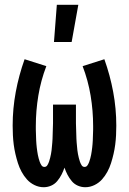

<svg xmlns="http://www.w3.org/2000/svg" viewBox="-20 -776 540 804"><path d="M337 8Q321 8 306 1.5Q291 -5 280.5 -17.5Q270 -30 262.5 -44.5Q255 -59 250 -74Q245 -59 237.5 -44.5Q230 -30 219.5 -17.5Q209 -5 194 1.5Q179 8 163 8Q143 8 124.5 -1Q106 -10 93 -24.5Q80 -39 70.5 -56.5Q61 -74 55 -93Q49 -112 44.5 -131.5Q40 -151 37.5 -170.5Q35 -190 34 -210Q33 -230 33 -250Q33 -321 46 -391Q59 -461 83 -528L174 -499Q151 -439 140.5 -375.5Q130 -312 130 -248Q130 -241 130 -233Q130 -225 130.5 -217.5Q131 -210 131 -202.5Q131 -195 131.5 -187.5Q132 -180 132.5 -172.5Q133 -165 134 -157.5Q135 -150 136 -142.5Q137 -135 138.5 -127.5Q140 -120 142 -112.5Q144 -105 146.5 -98Q149 -91 153.5 -84Q158 -77 166 -77Q174 -77 178.5 -84.5Q183 -92 185.5 -99.5Q188 -107 190 -115Q192 -123 193.5 -131Q195 -139 196 -147Q197 -155 197.5 -163Q198 -171 199 -179Q200 -187 200 -195Q200 -203 200.5 -211.5Q201 -220 201 -228Q201 -236 201.5 -244Q202 -252 202 -260V-338H298V-260Q298 -252 298.5 -244Q299 -236 299 -228Q299 -220 299.5 -211.5Q300 -203 300 -195Q300 -187 301 -179Q302 -171 302.5 -163Q303 -155 304 -147Q305 -139 306.5 -131Q308 -123 310 -115Q312 -107 314.5 -99.5Q317 -92 321.5 -84.5Q326 -77 334 -77Q342 -77 346.5 -84Q351 -91 353.5 -98Q356 -105 358 -112.5Q360 -120 361.5 -127.5Q363 -135 364 -142.5Q365 -150 366 -157.5Q367 -165 367.5 -172.5Q368 -180 368.5 -187.5Q369 -195 369 -202.5Q369 -210 369.5 -217.5Q370 -225 370 -233Q370 -241 370 -248Q370 -312 359.5 -375.5Q349 -439 326 -499L417 -528Q441 -461 454 -391Q467 -321 467 -250Q467 -230 466 -210Q465 -190 462.5 -170.5Q460 -151 455.5 -131.5Q451 -112 445 -93Q439 -74 429.5 -56.5Q420 -39 407 -24.5Q394 -10 375.5 -1Q357 8 337 8ZM206 -600 218 -756H308L280 -600Z"/></svg>

Font: Iosevka Curly Slab Semibold
Style: Regular
Weight: 600
Monospace: yes
Designer: Belleve Invis
Foundry: Belleve Invis
Version: Version 22.1.2; ttfautohint (v1.8.4)